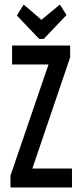

<svg xmlns="http://www.w3.org/2000/svg" viewBox="-20 -823 353 843"><path d="M243 -803 162 -736 84 -803 54 -755 152 -652H172L272 -757ZM26 0H296V-83H122L288 -571V-623H33V-540H193L26 -52Z"/></svg>

Font: Inconsolata ExtraCondensed
Style: Bold
Weight: 700
Width: 2
Monospace: yes
Designer: Raph Levien, Cyreal, Brenton Simpson
Foundry: Raph Levien, Cyreal, Google
Version: Version 3.100